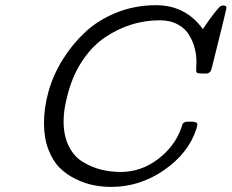

<svg xmlns="http://www.w3.org/2000/svg" viewBox="-20 -715 900 746"><path d="M150.9 -235.8Q150.9 -296.9 168.9 -360.8Q187 -424.8 224.1 -484.4Q261.2 -543.9 312 -591.1Q362.8 -638.2 433.8 -666.5Q504.9 -694.8 585.9 -694.8Q701.2 -694.8 768.1 -602.1Q797.9 -646 814.9 -667Q832 -688 836.4 -690.9Q840.8 -693.8 847.2 -693.8Q859.9 -693.8 859.9 -684.1Q859.9 -680.7 831.5 -565.9Q803.2 -451.2 801.8 -446.8Q796.9 -429.2 779.8 -429.2Q779.3 -429.2 778.8 -429.2H773.9Q752.9 -429.2 747.6 -431.2Q742.2 -433.1 742.2 -441.9Q742.2 -443.8 742.7 -455.3Q743.2 -466.8 743.2 -476.1Q743.2 -502 736.6 -527.6Q730 -553.2 715.1 -578.6Q700.2 -604 670.7 -620.1Q641.1 -636.2 601.1 -636.2Q543.9 -636.2 490.5 -619.6Q437 -603 387 -569.1Q336.9 -535.2 297.9 -475.6Q258.8 -416 240.2 -336.9Q227.1 -287.1 227.1 -243.2Q227.1 -187 247.6 -146.5Q268.1 -106 302.5 -85.4Q336.9 -64.9 373 -55.9Q409.2 -46.9 449.2 -46.9Q527.3 -46.9 592.8 -95.9Q658.2 -145 684.1 -216.8Q685.1 -219.7 686 -223.4Q687 -227.1 688 -229Q689 -231 689.9 -233.4Q690.9 -235.8 692.4 -236.8Q693.8 -237.8 696.5 -239.5Q699.2 -241.2 702.1 -241.7Q705.1 -242.2 709 -242.2H724.1Q747.1 -242.2 747.1 -231Q747.1 -229 743.2 -214.8Q712.4 -119.6 617.7 -54.2Q522.9 11.2 413.1 11.2Q377.9 11.2 344 4.6Q310.1 -2 273.9 -19.5Q237.8 -37.1 211.4 -63.5Q185.1 -89.8 168 -134.3Q150.9 -178.7 150.9 -235.8Z"/></svg>

Font: CMU Concrete
Style: Italic
Weight: 500
Italic angle: -14.04°
Version: Version 0.7.0